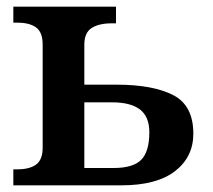

<svg xmlns="http://www.w3.org/2000/svg" viewBox="-20 -556 639 576"><path d="M20 -48H32Q69 -48 88.5 -62.5Q108 -77 108 -113V-422Q108 -459 88.5 -473.5Q69 -488 32 -488H20V-536H328V-486H315Q277 -486 255 -472Q233 -458 233 -422V-302H330Q438 -302 499 -271Q560 -240 560 -155Q560 -85 505 -42.5Q450 0 344 0H20ZM321 -52Q379 -52 403.5 -76.5Q428 -101 428 -159Q428 -206 400 -227.5Q372 -249 316 -249H233V-52Z"/></svg>

Font: Noto Serif SemiBold
Style: Regular
Weight: 600
Designer: Monotype Design Team
Foundry: Monotype Imaging Inc.
Version: Version 1.001